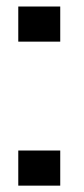

<svg xmlns="http://www.w3.org/2000/svg" viewBox="-20 -584 263 604"><path d="M37.5 -110.5V0H169.5V-110.5ZM37.5 -563.5V-453H169.5V-563.5Z"/></svg>

Font: Anybody UltraCondensed Thin SemiBold
Style: Regular
Weight: 600
Version: Version 1.111